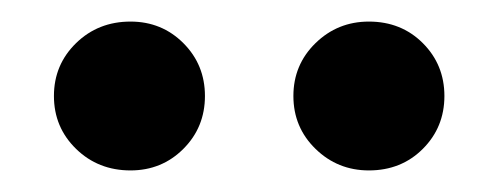

<svg xmlns="http://www.w3.org/2000/svg" viewBox="-20 -805 462 178"><path d="M170 -716Q170 -687 150 -667Q130 -647 101 -647Q71 -647 50.5 -667Q30 -687 30 -716Q30 -745 50.5 -765Q71 -785 101 -785Q130 -785 150 -765Q170 -745 170 -716ZM392 -716Q392 -687 372 -667Q352 -647 322 -647Q293 -647 272.5 -667Q252 -687 252 -716Q252 -745 272.5 -765Q293 -785 322 -785Q352 -785 372 -765Q392 -745 392 -716Z"/></svg>

Font: Fira Sans Medium
Style: Regular
Weight: 500
Designer: bBox Type GmbH & Carrois Corporate GbR & Edenspiekermann AG
Foundry: bBox Type GmbH & Carrois Corporate GbR & Edenspiekermann AG
Version: Version 4.301